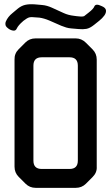

<svg xmlns="http://www.w3.org/2000/svg" viewBox="-20 -896 536 925"><path d="M70 -44 103 -11Q123 9 152 9H345Q374 9 394 -11L426 -43Q448 -65 446 -93V-609Q446 -638 426 -658L394 -690Q373 -711 345 -711H151Q122 -711 102 -691L70 -659Q49 -638 50 -609V-93Q50 -64 70 -44ZM141 -122V-580Q141 -620 181 -620H315Q355 -620 355 -580V-122Q355 -82 315 -82H181Q141 -82 141 -122ZM385 -818 380 -817Q374 -815 350 -818L335 -820Q309 -823 287 -833L230 -859Q219 -864 207 -867.5Q195 -871 182 -872L148 -875Q120 -877 101 -872.5Q82 -868 64 -853L39 -832Q29 -824 21 -814Q13 -804 8 -792Q4 -782 8 -771Q11 -765 21.5 -757.5Q32 -750 44 -748.5Q56 -747 61 -759Q68 -774 90 -793L92 -795Q110 -809 120 -812Q130 -815 156 -812L170 -811Q192 -808 218 -797L275 -772Q287 -767 299 -763.5Q311 -760 324 -759L359 -756Q380 -754 396.5 -757Q413 -760 433 -776L458 -796Q473 -808 482.5 -821Q492 -834 490.5 -846.5Q489 -859 469 -867Q442 -880 435 -866Q431 -854 408 -836Z"/></svg>

Font: WDXL Lubrifont SC
Style: Regular
Weight: 400
Designer: [WDXL Lubrifont] Copyright 2020-2022 (c) NightFurySL2001, Skr-ZERO; [ZCOOL QingKe HuangYou] Copyright 2018-2022 (c) The 
Version: Version 2.001;hotconv 1.1.1;makeotfexe 2.6.0